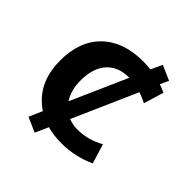

<svg xmlns="http://www.w3.org/2000/svg" viewBox="-178 -708 895 895"><g transform="rotate(45 270.0 -260.0)"><path d="M451 -124 481 -27Q399 10 311 10Q260 10 217 -2L188 63L115 31L144 -35Q34 -108 34 -260Q34 -387 107.5 -458.5Q181 -530 311 -530Q336 -530 361 -527L387 -583L460 -551L441 -509Q455 -505 481 -493L451 -394Q428 -406 400 -416L260 -99Q287 -88 317 -88Q389 -88 451 -124ZM196 -152 319 -430H317Q246 -430 206.5 -386Q167 -342 167 -260Q167 -197 196 -152Z"/></g></svg>

Font: M PLUS 1p
Style: Bold
Weight: 700
Version: Version 1.062